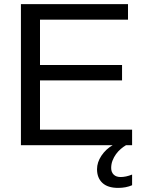

<svg xmlns="http://www.w3.org/2000/svg" viewBox="-20 -708 707 936"><path d="M82 0V-688H604V-612H175V-391H575V-316H175V-76H624V0ZM624 195Q594 208 556 208Q505 208 479 183.5Q453 159 453 117Q453 83 474.5 51Q496 19 529 0H594Q582 7 569 18Q556 29 545.5 43.5Q535 58 528.5 75Q522 92 522 111Q522 131 534 143Q546 155 568 155Q594 155 624 143Z"/></svg>

Font: Libra Sans
Style: Regular
Weight: 400
Foundry: Context Ltd
Version: Version 1.000; ttfautohint (v1.3)